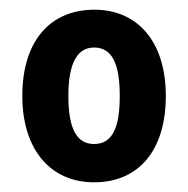

<svg xmlns="http://www.w3.org/2000/svg" viewBox="-20 -742 388 396"><path d="M322 -544C322 -658 262 -722 175 -722C83 -722 26 -657 26 -544C26 -435 83 -366 174 -366C267 -366 322 -433 322 -544ZM121 -544C121 -611 139 -644 174 -644C211 -644 227 -611 227 -544C227 -477 211 -445 174 -445C138 -445 121 -477 121 -544Z"/></svg>

Font: Noto Sans Devanagari UI Condensed
Style: Bold
Weight: 700
Width: 3
Designer: Jelle Bosma - Monotype Design Team
Foundry: Monotype Imaging Inc.
Version: Version 2.004